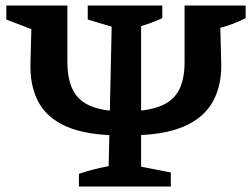

<svg xmlns="http://www.w3.org/2000/svg" viewBox="-20 -678 915 698"><path d="M415 -186Q297 -186 224 -217Q151 -248 119 -308.5Q87 -369 91 -457L94 -572L3 -607V-658H225V-453Q225 -390 245.5 -350Q266 -310 312 -291.5Q358 -273 434 -273Q513 -273 561 -291.5Q609 -310 630 -349.5Q651 -389 651 -452V-658H873V-612Q851 -601 828 -592Q805 -583 781 -577L784 -458Q788 -370 754 -309Q720 -248 645.5 -217Q571 -186 451 -186ZM267 0V-46Q293 -55 320.5 -62Q348 -69 375 -74L386 -581L299 -607V-658H570V-612Q551 -603 532 -596Q513 -589 493 -583V-72L601 -51V0Z"/></svg>

Font: Piazzolla 24pt
Style: Bold
Weight: 700
Designer: Juan Pablo del Peral
Foundry: Huerta Tipografica
Version: Version 2.005